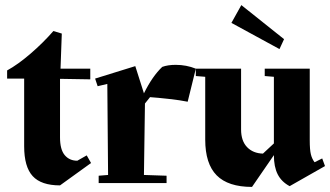

<svg xmlns="http://www.w3.org/2000/svg" viewBox="-20 -720 1298 755"><path d="M338 -79 216 9Q142 9 108.5 -27.5Q75 -64 75 -145V-411H8V-443Q50 -466 99.5 -508.5Q149 -551 190 -598L223 -588L218 -450H335V-408L216 -410V-180Q216 -132 234.5 -110Q253 -88 284 -88L321 -109Z M550 -313 546 -32 635 -29V0H368V-29L405 -32L402 -390L364 -381L354 -411L512 -460L546 -353Q579 -420 618 -457Q640 -465 671 -465Q713 -465 750 -450L718 -320Q689 -326 644 -331Q599 -336 570 -338Z M1258 -67 1119 12Q1087 -5 1072 -34.5Q1057 -64 1057 -110L971 15Q877 15 832 -30.5Q787 -76 787 -171V-418L750 -421V-450H928V-211Q928 -166 951.5 -141.5Q975 -117 1014 -116L1057 -156V-418L1021 -421V-450H1198V-168Q1198 -131 1202.5 -113Q1207 -95 1217 -82L1247 -97ZM890 -630 929 -700 1097 -566 1079 -527Z"/></svg>

Font: Rakkas
Style: Regular
Weight: 400
Designer: Zeynep Akay
Foundry: Zeynep Akay
Version: Version 2.000